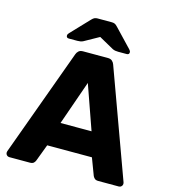

<svg xmlns="http://www.w3.org/2000/svg" viewBox="-129 -1007 975 1108"><g transform="rotate(15 358.0 -452.5)"><path d="M30.3 0Q21.6 0 15.3 -6.3Q9 -12.6 9 -21.2Q9 -25.6 10.4 -29.8L244.6 -671.9Q248 -682.5 257.3 -691.3Q266.6 -700 283.6 -700H432Q449 -700 458.3 -691.3Q467.6 -682.5 471 -671.9L705.2 -29.8Q706.6 -25.6 706.6 -21.2Q706.6 -12.6 700.3 -6.3Q694 0 685.4 0H562.3Q546.6 0 539.4 -7.4Q532.3 -14.7 529.6 -21.2L491.4 -122.5H224.2L186 -21.2Q183.7 -14.7 176.7 -7.4Q169.6 0 153.4 0ZM265.1 -266.9H450.5L357.5 -530.9ZM185.5 -750Q170.3 -750 170.3 -764.1Q170.3 -772.1 177.9 -779.8L280.5 -887.9Q290.9 -898.9 298.5 -901.9Q306.1 -905 315.6 -905H400.6Q410.5 -905 418.1 -901.9Q425.7 -898.9 435.7 -887.9L538.4 -779.8Q546 -772.1 546 -764.1Q546 -750 530.7 -750H480Q471.5 -750 462.7 -751.4Q454 -752.8 445.6 -757L358.1 -805.8L270.6 -757Q262.9 -752.8 253.8 -751.4Q244.7 -750 236.2 -750Z"/></g></svg>

Font: Rubik Light
Style: Regular
Weight: 300
Designer: Hubert and Fischer
Foundry: Hubert and Fischer
Version: Version 2.300;gftools[0.9.30]